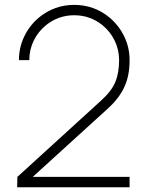

<svg xmlns="http://www.w3.org/2000/svg" viewBox="-20 -786 616 806"><path d="M143.5 -712.5Q208.5 -765.5 291.5 -765.5Q375.5 -765.5 439.5 -712.5Q479 -679.5 501.5 -633Q524 -586.5 524 -533.5Q524 -468.5 502.5 -422Q482 -375.5 433.5 -331L117.5 -43.5H524V0H52L53 -43.5L404 -363.5Q448.5 -403.5 464.5 -442.5Q480 -481 480 -533.5Q480 -577.5 461.2 -615.8Q442.5 -654 410.5 -680Q358.5 -722 291.5 -722Q225.5 -722 174 -681Q140.5 -654 121.8 -615.8Q103 -577.5 103 -533.5H59.5Q59.5 -586.5 81.8 -633Q104 -679.5 143.5 -712.5Z"/></svg>

Font: Russisch Sans ExtraLight
Style: Regular
Weight: 200
Width: 4
Designer: Michael Sharanda (font) & Cristiano Sobral (main changes)
Foundry: Michael Sharanda
Version: Version 2.00;September 8, 2020;FontCreator 13.0.0.2681 64-bi